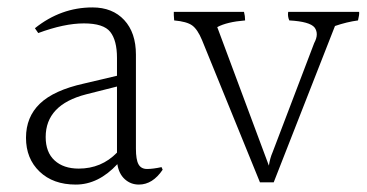

<svg xmlns="http://www.w3.org/2000/svg" viewBox="-20 -535 987 517"><path d="M103 -166Q103 -125 127 -103Q151 -81 192 -81Q253 -81 295 -124V-302L212 -281Q103 -253 103 -166ZM354 -38Q332 -38 316 -52.5Q300 -67 296 -93Q245 -38 184 -38Q123 -38 86.5 -73Q50 -108 50 -164Q50 -220 87.5 -256Q125 -292 206 -310L295 -331V-379Q295 -426 277 -449Q259 -472 206 -472Q153 -472 83 -446L74 -459Q144 -515 229 -515Q283 -515 314.5 -481Q346 -447 346 -388V-135Q346 -105 353 -92.5Q360 -80 376 -80Q392 -80 415 -85L418 -78Q391 -38 354 -38Z M449 -480Q448 -489 448 -494.5Q448 -500 448 -503H637Q640 -492 640 -480Q591 -476 565 -462L704 -89Q707 -109 714 -125L826 -419Q833 -432 833 -442.5Q833 -453 827 -461Q814 -477 759 -480Q754 -491 756 -503H947Q948 -496 944 -480Q914 -476 882 -465L717 -44H680L524 -427Q512 -456 497.5 -466.5Q483 -477 449 -480Z"/></svg>

Font: Halant Light
Style: Regular
Weight: 300
Designer: Hitesh Malaviya (Devanagari), Satya Rajpurohit (Latin)
Foundry: Indian Type Foundry
Version: Version 1.101;PS 1.0;hotconv 1.0.78;makeotf.lib2.5.61930; tt